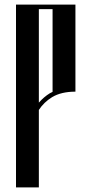

<svg xmlns="http://www.w3.org/2000/svg" viewBox="-20 -820 400 840"><path d="M150 0H50V-800H310V-419Q248 -419 208 -395Q172 -373 150 -339ZM198 -412 210 -418V-780H150V-371Q172 -396 198 -412Z"/></svg>

Font: Oglavie Unicode
Style: Normal
Weight: 400
Version: Version 1.1